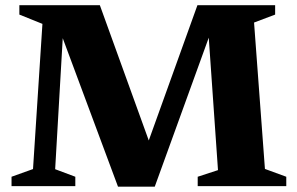

<svg xmlns="http://www.w3.org/2000/svg" viewBox="-20 -702 1120 724"><path d="M979 -65 1059.5 -35.5V0H725.5V-35.5L802 -60.5L766 -577L773 -576L563.5 2H425L211 -573L217.5 -574L188 -64L264 -35.5V0H23.5V-35.5L104.5 -64.5L140 -612L53 -647V-682.5H356.5L546 -158.5H536L724.5 -682.5H1017.5V-647L938 -617Z"/></svg>

Font: Newsreader
Style: Bold
Weight: 700
Designer: Hugues Gentile
Foundry: Production Type
Version: Version 1.003